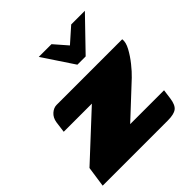

<svg xmlns="http://www.w3.org/2000/svg" viewBox="-174 -730 854 854"><g transform="rotate(-45 253.0 -303.0)"><path d="M196 -606H276L330 -544L400 -606H486L345 -460H293ZM272 -107H485L479 -62Q474 -25 457 -12.5Q440 0 402 0H-8L6 -97L216 -292H39L46 -345Q50 -370 66.5 -384.5Q83 -399 101 -399H514Q517 -378 501.5 -349.5Q486 -321 464 -293.5Q442 -266 423 -248Z"/></g></svg>

Font: Genos Thin Black
Style: Italic
Weight: 900
Italic angle: -8°
Version: Version 1.010